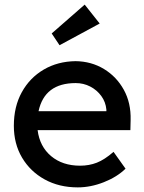

<svg xmlns="http://www.w3.org/2000/svg" viewBox="-20 -802 626 832"><path d="M317 10Q236 10 173.5 -24.5Q111 -59 75.5 -119Q40 -179 40 -257Q40 -340 74.5 -402.5Q109 -465 169.5 -500.5Q230 -536 308 -537Q376 -536 430.5 -503Q485 -470 516.5 -413Q548 -356 546 -282L545 -238H143Q152 -167 201.5 -125.5Q251 -84 327 -84Q366 -84 399.5 -97Q433 -110 472 -144L524 -71Q487 -35 430 -12.5Q373 10 317 10ZM308 -442Q173 -442 147 -320H441V-327Q438 -360 419 -386Q400 -412 371 -427Q342 -442 308 -442ZM238 -606 204 -657 347 -782 412 -700Z"/></svg>

Font: Lexend
Style: Regular
Weight: 400
Designer: Bonnie Shaver-Troup, Thomas Jockin
Foundry: Lexend
Version: Version 1.007; ttfautohint (v1.8.3)